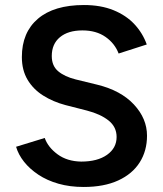

<svg xmlns="http://www.w3.org/2000/svg" viewBox="-20 -732 650 764"><path d="M313 12Q258 12 212.5 -1Q167 -14 132.5 -37Q98 -60 75.5 -88.5Q53 -117 44 -148L158 -183Q171 -146 209 -118Q247 -90 303 -89Q368 -89 406 -116Q444 -143 444 -187Q444 -227 412 -252.5Q380 -278 326 -292L240 -314Q191 -327 151.5 -352Q112 -377 89.5 -415Q67 -453 67 -505Q67 -603 131 -657.5Q195 -712 314 -712Q381 -712 431.5 -691.5Q482 -671 515 -635.5Q548 -600 564 -555L452 -519Q437 -559 400 -585Q363 -611 308 -611Q251 -611 218.5 -584Q186 -557 186 -509Q186 -470 211.5 -448.5Q237 -427 281 -416L367 -395Q461 -372 513 -316Q565 -260 565 -192Q565 -132 536 -86Q507 -40 450.5 -14Q394 12 313 12Z"/></svg>

Font: Figtree Light SemiBold
Style: Regular
Weight: 600
Version: Version 2.002